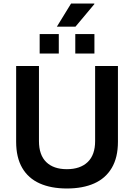

<svg xmlns="http://www.w3.org/2000/svg" viewBox="-20 -1062 764 1094"><path d="M361 12Q271 12 206 -17Q141 -46 106.5 -105.5Q72 -165 72 -254V-686H202V-258Q202 -179 243.5 -138.5Q285 -98 361 -98Q437 -98 479.5 -138.5Q522 -179 522 -258V-686H652V-254Q652 -165 617 -105.5Q582 -46 517 -17Q452 12 361 12ZM206 -757V-868H315V-757ZM409 -757V-868H518V-757ZM304 -910 385 -1042H517L518 -1039L410 -910Z"/></svg>

Font: Archivo Variable SemiBold
Style: Regular
Weight: 600
Designer: Hector Gatti
Foundry: Omnibus-Type
Version: Version 2.001